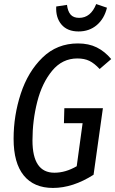

<svg xmlns="http://www.w3.org/2000/svg" viewBox="-20 -914 568 946"><path d="M528 -623 471 -574Q445 -602 420.5 -614Q396 -626 361 -626Q287 -626 237 -565.5Q187 -505 163.5 -412.5Q140 -320 140 -222Q140 -63 248 -63Q303 -63 358 -95L387 -307H295L297 -381H487L441 -53Q339 12 241 12Q147 12 97 -49.5Q47 -111 47 -230Q47 -345 82.5 -453Q118 -561 189.5 -630.5Q261 -700 364 -700Q417 -700 456.5 -680.5Q496 -661 528 -623ZM257 -882 310 -890Q314 -858 328 -842Q342 -826 370 -826Q427 -826 454 -894L507 -876Q494 -822 457 -790.5Q420 -759 367 -759Q312 -759 283 -793Q254 -827 257 -882Z"/></svg>

Font: Fira Sans Compressed
Style: Italic
Weight: 400
Width: 1
Italic angle: -8°
Designer: bBox Type GmbH & Carrois Corporate GbR & Edenspiekermann AG
Foundry: bBox Type GmbH & Carrois Corporate GbR & Edenspiekermann AG
Version: Version 4.301